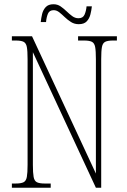

<svg xmlns="http://www.w3.org/2000/svg" viewBox="-20 -885 599 905"><path d="M36 0V-20H54Q79 -20 91 -26Q103 -32 106.5 -51Q110 -70 110 -108V-606Q110 -645 106.5 -663.5Q103 -682 91 -688Q79 -694 54 -694H36V-714H131L432 -67V-606Q432 -645 428.5 -663.5Q425 -682 413 -688Q401 -694 376 -694H348V-714H531V-694H513Q488 -694 476 -688Q464 -682 460.5 -663.5Q457 -645 457 -606V0H432L135 -639V-108Q135 -70 138.5 -51Q142 -32 154 -26Q166 -20 191 -20H219V0ZM351 -771Q331 -771 315 -781Q299 -791 285.5 -804Q272 -817 259.5 -827Q247 -837 233 -837Q213 -837 206 -820.5Q199 -804 197 -781H172Q174 -800 178.5 -819Q183 -838 195.5 -851.5Q208 -865 232 -865Q251 -865 265.5 -855Q280 -845 293.5 -832Q307 -819 320.5 -809Q334 -799 350 -799Q371 -799 378.5 -816Q386 -833 388 -855H413Q411 -836 406 -816.5Q401 -797 388.5 -784Q376 -771 351 -771Z"/></svg>

Font: Noto Serif Tamil ExtraCondensed Thin
Style: Italic
Weight: 100
Width: 2
Italic angle: -12°
Designer: Indian Type Foundry, Tom Grace, and the Monotype Design Team
Foundry: Monotype Imaging Inc.
Version: Version 2.003; ttfautohint (v1.8.4.7-5d5b)